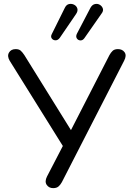

<svg xmlns="http://www.w3.org/2000/svg" viewBox="-20 -966 685 993"><path d="M289 -770Q279 -757 266.5 -757.5Q254 -758 247.5 -767.5Q241 -777 248 -790L315 -925Q323 -942 337 -945Q351 -948 363.5 -941.5Q376 -935 380 -922Q384 -909 373 -893ZM416 -768Q407 -756 395 -757Q383 -758 377 -768Q371 -778 378 -792L448 -926Q457 -942 471 -945Q485 -948 496.5 -941Q508 -934 512 -921.5Q516 -909 504 -894ZM255 7Q233 7 221.5 -10Q210 -27 223 -53L305 -211L30 -652Q16 -676 26.5 -694Q37 -712 61 -712Q78 -712 87 -704Q96 -696 106 -681L347 -293L546 -681Q553 -694 562.5 -703Q572 -712 590 -712Q613 -712 624.5 -695.5Q636 -679 622 -652L300 -24Q293 -11 283 -2Q273 7 255 7Z"/></svg>

Font: Chiron GoRound TC N
Style: Regular
Weight: 350
Designer: Ryoko NISHIZUKA 西塚涼子 (kana, bopomofo & ideographs); Paul D. Hunt (Latin, Greek & Cyrillic); Sandoll Communications 산돌커뮤니
Foundry: Adobe
Version: Version 1.000;hotconv 1.1.1;makeotfexe 2.6.0